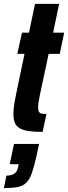

<svg xmlns="http://www.w3.org/2000/svg" viewBox="-46 -678 350 987"><path d="M173 0Q129 0 100 -4.5Q71 -9 54 -19.5Q37 -30 30 -47.5Q23 -65 23 -92Q23 -109 25.5 -129.5Q28 -150 33 -174.5Q38 -199 44 -229L80 -401H43L67 -510H103L134 -658H258L227 -510H284L261 -401H204L158 -185Q156 -174 154 -163.5Q152 -153 151 -143.5Q150 -134 150 -125Q150 -110 154.5 -103Q159 -96 168.5 -94Q178 -92 193 -92ZM-26 289 -13 225Q4 225 16.5 220.5Q29 216 37 205.5Q45 195 48 177L50 166H4L26 62H155L141 126Q129 180 117.5 212.5Q106 245 89 261.5Q72 278 44.5 283.5Q17 289 -26 289Z"/></svg>

Font: Saira UltraCondensed Black
Style: Italic
Weight: 900
Width: 1
Italic angle: -12°
Designer: Hector Gatti with collaboration of the Omnibus-Type team
Foundry: Omnibus-Type
Version: Version 1.101